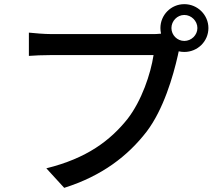

<svg xmlns="http://www.w3.org/2000/svg" viewBox="-20 -860 1040 924"><path d="M752 -725C752 -716 753 -707 755 -698C739 -696 724 -696 712 -696H227C194 -696 147 -700 119 -703V-591C145 -593 185 -595 227 -595H719C705 -504 662 -376 594 -288C511 -184 398 -98 203 -50L289 44C470 -13 595 -109 686 -227C767 -334 813 -492 836 -594C836 -596 837 -597 837 -599L839 -608C839 -610 840 -612 840 -613C849 -611 858 -610 867 -610C931 -610 983 -661 983 -725C983 -788 931 -840 867 -840C803 -840 752 -788 752 -725ZM805 -725C805 -759 833 -788 867 -788C901 -788 930 -759 930 -725C930 -691 901 -663 867 -663C833 -663 805 -691 805 -725Z"/></svg>

Font: DAIFUKU Sans JP Medium
Style: Regular
Weight: 500
Designer: Original font ‘Source Han Sans JP’ : Ryoko NISHIZUKA  (kana, bopomofo & ideographs); Paul D. Hunt (Latin, Greek & Cyrill
Foundry: Daifuku
Version: Version 1.000